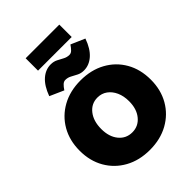

<svg xmlns="http://www.w3.org/2000/svg" viewBox="-308 -1244 1404 1404"><g transform="rotate(-45 394.0 -542.5)"><path d="M394 16Q285 16 202 -30Q119 -76 72.5 -157Q26 -238 26 -343Q26 -449 72.5 -530Q119 -611 202 -657Q285 -703 394 -703Q503 -703 586 -657.5Q669 -612 715.5 -531Q762 -450 762 -343Q762 -238 715.5 -157Q669 -76 586 -30Q503 16 394 16ZM394 -166Q457 -166 497.5 -215Q538 -264 538 -344Q538 -398 519.5 -439Q501 -480 468.5 -503.5Q436 -527 393 -527Q330 -527 290 -476.5Q250 -426 250 -344Q250 -264 290 -215Q330 -166 394 -166ZM259 -735 151 -783Q180 -862 224.5 -901Q269 -940 323 -940Q353 -940 376.5 -928Q400 -916 422 -904Q444 -892 469 -892Q486 -892 499.5 -905.5Q513 -919 528 -941L636 -894Q608 -815 563 -775.5Q518 -736 464 -736Q434 -736 410.5 -748Q387 -760 365 -772Q343 -784 318 -784Q302 -784 288 -771Q274 -758 259 -735ZM225 -973V-1101H573V-973Z"/></g></svg>

Font: Paytone One
Style: Regular
Weight: 400
Designer: Vernon Adams
Foundry: Vernon Adams
Version: Version 1.002; ttfautohint (v1.8.4.7-5d5b);gftools[0.9.23]